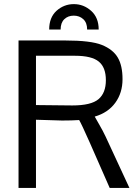

<svg xmlns="http://www.w3.org/2000/svg" viewBox="-20 -931 694 951"><path d="M71.8 0ZM158.2 -410.6 337.9 -408.7Q431.2 -408.7 467.8 -439.7Q504.4 -470.7 504.4 -533.9Q504.4 -597.2 469.2 -626Q434.1 -654.8 351.6 -654.8H158.2ZM71.8 0V-730.5H302.7Q429.7 -730.5 484.4 -708.5Q539.1 -686.5 563 -646.5Q586.9 -606.4 586.9 -538.8Q586.9 -471.2 551 -421.9Q515.1 -372.6 449.2 -353.5Q449.2 -352.5 469.7 -317.4Q490.2 -282.2 502.9 -254.9L621.1 0H523.4L423.8 -226.6Q383.3 -317.9 372.1 -336.4Q336.9 -334 287.6 -334L158.2 -337.9V0ZM223.6 -784.7Q223.6 -844.2 259.8 -877.4Q296.9 -910.6 345.7 -910.6Q394.5 -910.6 431.6 -877.2Q468.8 -843.8 468.8 -784.7H411.6Q411.6 -818.4 392.6 -835.9Q373.5 -853.5 345.2 -853.5Q316.9 -853.5 298.6 -835.9Q280.3 -818.4 280.3 -784.7Z"/></svg>

Font: Oxygen
Style: Normal
Weight: 400
Designer: Vernon Adams
Foundry: Vernon Adams
Version: Version Release 0.2.2 webfont; ttfautohint (v0.8.52-bc40) -l